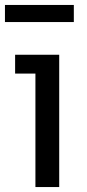

<svg xmlns="http://www.w3.org/2000/svg" viewBox="-25 -755 353 775"><path d="M118 -458H36V-534H214V0H118ZM-5 -735H273V-666H-5Z"/></svg>

Font: Sora-SIA
Style: Regular
Weight: 400
Designer: Jonathan Barnbrook, Julián Moncada
Foundry: Barnbrook Fonts
Version: Version 2.000